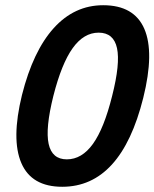

<svg xmlns="http://www.w3.org/2000/svg" viewBox="-20 -705 591 735"><path d="M218.3 10Q100.8 10 61.7 -80.8Q22.5 -171.7 64.2 -341.7Q106.7 -510 185.8 -597.5Q265 -685 375 -685Q493.3 -685 532.5 -594.6Q571.7 -504.2 528.3 -330Q443.3 10 218.3 10ZM235.8 -95Q293.3 -95 335.8 -154.2Q378.3 -213.3 409.2 -337.5Q440.8 -461.7 427.9 -520.8Q415 -580 357.5 -580Q300.8 -580 258.3 -520.8Q215.8 -461.7 184.2 -337.5Q153.3 -213.3 166.2 -154.2Q179.2 -95 235.8 -95Z"/></svg>

Font: Funnel Sans SemiBold
Style: Italic
Weight: 600
Italic angle: -14.036°
Designer: NORD ID, Kristian Moeller
Foundry: Dicotype
Version: Version 1.000